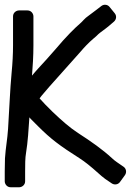

<svg xmlns="http://www.w3.org/2000/svg" viewBox="-43 -724 552 810"><path d="M98 -533V-655C98 -666 89 -680 73 -680H37C26 -680 12 -671 12 -655V-533C12 -497 10 -458 6 -417C-1 -341 -3 -274 -9 -180C-12 -135 -19 -102 -22 -56L-23 -1V41C-23 52 -14 66 2 66H38C49 66 63 57 63 41V-1C63 -28 63 -58 67 -80C74 -121 78 -182 81 -229C82 -228 85 -224 87 -222L118 -191C171 -138 208 -110 293 -56C315 -42 341 -21 371 6C381 15 390 23 401 31L429 50C440 57 455 55 463 44L484 15C492 4 490 -12 479 -20L450 -40C442 -45 436 -51 429 -57C390 -93 342 -127 286 -163C251 -186 219 -214 179 -252L149 -282C143 -289 136 -296 124 -309C133 -322 152 -342 164 -357C192 -389 261 -465 296 -505C313 -525 331 -544 351 -561C359 -568 367 -574 372 -580C378 -586 402 -602 417 -615L438 -633C448 -642 450 -657 441 -668L419 -695C411 -705 396 -707 385 -699L363 -682C354 -675 343 -667 331 -658C313 -646 306 -634 295 -625C273 -606 237 -571 190 -515C166 -487 143 -462 119 -436C110 -426 101 -416 92 -405C95 -443 98 -487 98 -533Z"/></svg>

Font: Reckless Catfish
Style: Heavy
Weight: 400
Foundry: Cannot Into Space Fonts
Version: Version 0.2894